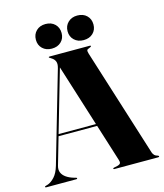

<svg xmlns="http://www.w3.org/2000/svg" viewBox="-136 -976 915 1071"><g transform="rotate(-15 321.0 -440.5)"><path d="M134 -269H382.5L384.5 -257.5H131.5ZM176.5 -4Q176.5 -2.5 175.2 -1.2Q174 0 171.5 0H-4Q-6.5 0 -7.8 -1.2Q-9 -2.5 -9 -4Q-9 -6 -7 -7Q-5 -8 -3.5 -8.5L11 -13Q29.5 -20 48.8 -40.8Q68 -61.5 80 -102L231.5 -625Q238.5 -649 232.5 -663.5Q226.5 -678 212 -686.5Q205 -692 201.8 -693.2Q198.5 -694.5 198.5 -696Q198.5 -698.5 199.8 -699.2Q201 -700 204 -700H436Q438.5 -700 440 -699.2Q441.5 -698.5 441.5 -696Q441.5 -694.5 438.5 -692.5Q435.5 -690.5 428 -687.5Q418.5 -685 416.2 -679.5Q414 -674 418.5 -659L615 -35.5Q619 -24.5 626 -18.2Q633 -12 643 -10Q646.5 -8.5 648.2 -7.2Q650 -6 650 -4Q650 -2.5 648.5 -1.2Q647 0 644 0H390.5Q388 0 386.5 -1.2Q385 -2.5 385 -4Q385 -6 386.8 -6.8Q388.5 -7.5 392 -8.5L412.5 -13Q426 -17 428.8 -23.8Q431.5 -30.5 427 -44L241.5 -633L255.5 -667.5L91.5 -100Q85 -77.5 92.2 -60.5Q99.5 -43.5 116.8 -31.5Q134 -19.5 157.5 -12.5L171 -8.5Q174 -8 175.2 -7Q176.5 -6 176.5 -4ZM228 -739Q195 -739 174.5 -758.8Q154 -778.5 154 -809.5Q154 -841 174.5 -861Q195 -881 228 -881Q261.5 -881 282 -861Q302.5 -841 302.5 -809.5Q302.5 -778.5 282 -758.8Q261.5 -739 228 -739ZM411.5 -739Q378.5 -739 357.8 -758.8Q337 -778.5 337 -809.5Q337 -841 358 -861Q379 -881 411.5 -881Q445.5 -881 466 -861Q486.5 -841 486.5 -809.5Q486.5 -778.5 466 -758.8Q445.5 -739 411.5 -739Z"/></g></svg>

Font: Fraunces 120pt
Style: Bold
Weight: 700
Version: Version 1.000;[b76b70a41]